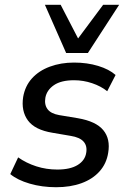

<svg xmlns="http://www.w3.org/2000/svg" viewBox="-20 -775 538 804"><path d="M215 9Q156 9 104.5 -6Q53 -21 23 -46L56 -116Q90 -92 132 -78.5Q174 -65 220 -65Q274 -65 305 -84Q336 -103 341 -135Q346 -164 330 -182Q314 -200 276 -206L200 -219Q126 -231 97 -270.5Q68 -310 77 -369Q85 -415 114 -447Q143 -479 189 -496Q235 -513 290 -513Q345 -513 391 -499Q437 -485 464 -461L429 -393Q403 -414 366 -426.5Q329 -439 290 -439Q236 -439 206 -418.5Q176 -398 170 -366Q165 -337 179 -318Q193 -299 228 -293L306 -280Q382 -267 412.5 -230Q443 -193 433 -135Q426 -90 397 -57.5Q368 -25 321.5 -8Q275 9 215 9ZM257 -553 168 -755H234L307 -614L412 -755H479L348 -553Z"/></svg>

Font: Mulish ExtraLight SemiBold
Style: Italic
Weight: 600
Italic angle: -9°
Version: Version 3.603